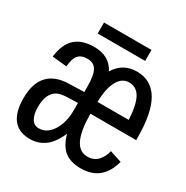

<svg xmlns="http://www.w3.org/2000/svg" viewBox="-156 -797 912 939"><g transform="rotate(30 300.0 -327.5)"><path d="M331.5 -245.6V-237.3Q334 -56.2 421.9 -56.2Q458.5 -56.2 480.2 -79.1Q502 -102.1 509.8 -137.2L577.1 -115.2Q543.9 9.8 423.8 9.8Q364.7 9.8 331.3 -17.1Q297.9 -43.9 281.2 -103.5Q255.9 -43.9 219.5 -17.1Q183.1 9.8 135.7 9.8Q72.8 9.8 41.3 -30.3Q9.8 -70.3 9.8 -147.5Q9.8 -317.9 170.9 -320.3L252.4 -322.3V-351.1Q252.4 -417 236.8 -444.1Q221.2 -471.2 186 -471.2Q149.9 -471.2 133.5 -451.4Q117.2 -431.6 113.8 -387.2L31.7 -395.5Q41 -469.2 78.9 -503.7Q116.7 -538.1 185.5 -538.1Q271.5 -538.1 306.2 -470.2Q347.7 -538.1 426.3 -538.1Q507.3 -538.1 548.6 -469Q589.8 -399.9 589.8 -257.3V-245.6ZM92.3 -146Q92.3 -106 106.2 -81.5Q120.1 -57.1 147.9 -57.1Q179.2 -57.1 202.6 -78.9Q226.1 -100.6 239.3 -137.5Q252.4 -174.3 252.4 -217.3V-260.7L192.9 -258.8Q154.3 -257.8 134.5 -246.1Q114.7 -234.4 103.5 -210Q92.3 -185.5 92.3 -146ZM419.4 -473.1Q379.4 -473.1 356.7 -430.7Q334 -388.2 332.5 -313H508.8Q504.4 -396.5 482.9 -434.8Q461.4 -473.1 419.4 -473.1ZM434.1 -603H166V-665H434.1Z"/></g></svg>

Font: Cousine
Style: Regular
Weight: 400
Monospace: yes
Designer: Steve Matteson
Foundry: Ascender Corporation
Version: Version 1.20